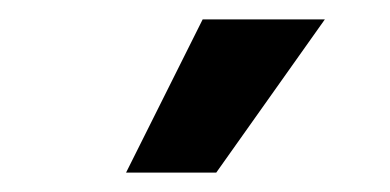

<svg xmlns="http://www.w3.org/2000/svg" viewBox="-20 -818 402 198"><path d="M110 -640H203L315 -798H189Z"/></svg>

Font: Mluvka Medium
Style: Regular
Weight: 500
Designer: Modified by Jiří Krblich, Original typeface by Gumpita Rahayu
Foundry: Gumpita Rahayu & Jiří Krblich
Version: Version 2.000;Glyphs 3.1.1 (3134)